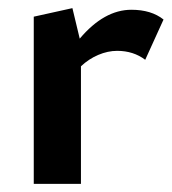

<svg xmlns="http://www.w3.org/2000/svg" viewBox="-20 -452 423 472"><path d="M382 -404 337 -305Q308 -327 268 -327Q245 -327 221.5 -317Q198 -307 179 -289V0H63V-411L158 -432L176 -357Q236 -428 303 -428Q352 -428 382 -404Z"/></svg>

Font: Ysabeau Infant
Style: Bold
Weight: 700
Designer: Christian Thalmann (Catharsis Fonts)
Version: Version 0.003